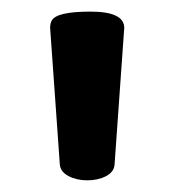

<svg xmlns="http://www.w3.org/2000/svg" viewBox="-20 -705 294 329"><path d="M192.9 -657.2 176.3 -422.9Q175.3 -410.2 161.6 -403.1Q147.9 -396 129.6 -396Q111.3 -396 97.4 -403.3Q83.5 -410.6 82.5 -423.3L65.9 -657.2Q65.9 -665 68.8 -669.9Q77.1 -685.1 135 -685.1Q192.9 -685.1 192.9 -657.2Z"/></svg>

Font: Nosifer
Style: Regular
Weight: 400
Version: Version 001.002